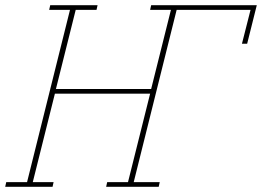

<svg xmlns="http://www.w3.org/2000/svg" viewBox="-23 -718 1007 738"><path d="M1 -18H81L246 -680H166L170 -698H352L348 -680H268L192 -376H558L634 -680H554L558 -698H964L927 -550H907L940 -680H656L491 -18H591L587 0H385L389 -18H469L554 -358H188L103 -18H183L179 0H-3Z"/></svg>

Font: IBM Plex Serif Thin
Style: Italic
Weight: 100
Italic angle: -14°
Designer: Mike Abbink, Paul van der Laan, Pieter van Rosmalen
Foundry: Bold Monday
Version: Version 3.001